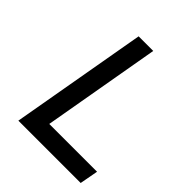

<svg xmlns="http://www.w3.org/2000/svg" viewBox="-198 -815 929 929"><g transform="rotate(45 267.0 -350.0)"><path d="M85 0 208 -700H308L202 -94.5H529L511.5 0Z"/></g></svg>

Font: Overpass Medium
Style: Italic
Weight: 500
Italic angle: -10°
Designer: Delve Withrington, Dave Bailey, Thomas Jockin
Foundry: Delve Fonts LLC
Version: Version 4.000